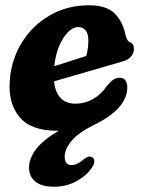

<svg xmlns="http://www.w3.org/2000/svg" viewBox="-20 -482 538 727"><path d="M326.5 155Q307 183.5 269.2 204.2Q231.5 225 184 225Q137 225 113.5 205.5Q90 186 90 152Q90 118 116.5 83Q143 48 202.5 13Q200.5 13 196.5 13Q96 13 53.2 -39.5Q10.5 -92 17 -176Q22.5 -255.5 62.2 -320.2Q102 -385 168 -423.5Q234 -462 318 -462Q382.5 -462 413.8 -431.2Q445 -400.5 455 -350.5Q457.5 -341 461 -333.2Q464.5 -325.5 469.5 -323.5Q487 -318 487 -297Q487 -281.5 476.2 -268Q465.5 -254.5 438 -247.5Q380 -231 314.2 -211.5Q248.5 -192 184.5 -174Q189 -131.5 210 -110.5Q231 -89.5 265 -89.5Q301.5 -89.5 332.2 -107Q363 -124.5 383.5 -155Q398.5 -173 409 -180.2Q419.5 -187.5 434 -187.5Q449 -187.5 455.5 -176.5Q462 -165.5 462 -152Q462 -70 335 -8.5Q277 20 251 51.2Q225 82.5 225 111Q225 143 251 143Q272.5 143 294 123.5Q303.5 116 310.8 112.5Q318 109 326 112Q334 114.5 336.8 125.5Q339.5 136.5 326.5 155ZM275.5 -379.5Q256.5 -379.5 237.5 -360.5Q218.5 -341.5 204.2 -308Q190 -274.5 185.5 -231.5Q216 -241 246.5 -250.8Q277 -260.5 306.5 -270Q311.5 -288 313 -302.2Q314.5 -316.5 314.5 -331Q314.5 -353.5 304.5 -366.5Q294.5 -379.5 275.5 -379.5Z"/></svg>

Font: Fraunces 72pt S100
Style: Bold Italic
Weight: 700
Italic angle: -16°
Version: Version 1.000; ttfautohint (v1.8.3)